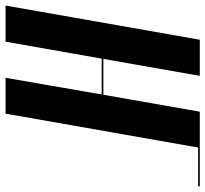

<svg xmlns="http://www.w3.org/2000/svg" viewBox="-60 -695 739 691"><g transform="rotate(90 309.5 -349.5)"><path d="M237 -699 176 -352H305L366 -699H496L373 0H244L304 -346H175L114 0H-16L107 -699ZM495 -699H635L634 -693H494Z"/></g></svg>

Font: Moniqa Black Ita Display
Style: Italic
Weight: 900
Italic angle: -10°
Designer: Rajesh Rajput
Foundry: Rajesh Rajput
Version: Version 1.000